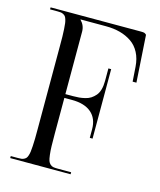

<svg xmlns="http://www.w3.org/2000/svg" viewBox="-95 -668 614 737"><g transform="rotate(15 212.0 -299.5)"><path d="M15 0V-8H44Q52 -8 57.4 -8.6Q62.8 -9.2 67.8 -11.9Q72.8 -14.5 75.6 -17.8Q78.5 -21 81 -28.5Q83.5 -36 84.6 -44.2Q85.8 -52.5 86.6 -66.9Q87.5 -81.2 87.8 -96.5Q88 -111.8 88 -135V-464Q88 -487.2 87.8 -502.5Q87.5 -517.8 86.6 -532.1Q85.8 -546.5 84.6 -554.8Q83.5 -563 81 -570.5Q78.5 -578 75.6 -581.2Q72.8 -584.5 67.8 -587.1Q62.8 -589.8 57.4 -590.4Q52 -591 44 -591H15V-599H374Q383.8 -599 387.6 -597.8Q391.5 -596.5 396 -592L408 -405H393L389 -463Q386.8 -494.8 374.4 -518.5Q362 -542.2 341.5 -556.2Q321 -570.2 295.5 -577.1Q270 -584 239 -584H138V-583Q156 -565 156 -540V-292H186Q199.5 -292 210.2 -293Q221 -294 233.8 -297Q246.5 -300 255.9 -306.1Q265.2 -312.2 273.4 -321.5Q281.5 -330.8 285.8 -345.8Q290 -360.8 290 -380V-430H301V-154H290V-188Q290 -230.8 263.1 -253.9Q236.2 -277 186 -277H156V-135Q156 -104.2 156.5 -85.5Q157 -66.8 158.9 -51.1Q160.8 -35.5 163.4 -28.1Q166 -20.8 171.6 -15.6Q177.2 -10.5 183.8 -9.2Q190.2 -8 201 -8H255V0Z"/></g></svg>

Font: FogtwoNo5
Style: Regular
Weight: 400
Designer: gluk (gluksza@wp.pl)
Foundry: gluk (gluksza@wp.pl)
Version: Version 0.87